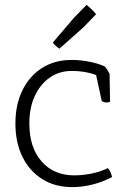

<svg xmlns="http://www.w3.org/2000/svg" viewBox="-20 -755 528 785"><path d="M396 -342 373 -448Q330 -465 274 -465Q222 -465 183 -437.5Q144 -410 122 -362Q100 -314 100 -250Q100 -152 150 -95Q200 -38 284 -38Q319 -38 357 -46Q395 -54 421 -68Q428 -60 432 -50.5Q436 -41 438 -31Q402 -12 360 -1Q318 10 275 10Q205 10 153 -22.5Q101 -55 72 -113.5Q43 -172 43 -250Q43 -328 72 -386.5Q101 -445 152.5 -477.5Q204 -510 274 -510Q308 -510 346 -502.5Q384 -495 409 -483Q420 -470 428 -453L430 -339Q422 -336 415 -336Q405 -336 396 -342ZM322 -644 223 -556Q205 -568 196 -581L283 -683L334 -735Q347 -724 355 -716.5Q363 -709 373 -697Z"/></svg>

Font: Scope One
Style: Regular
Weight: 400
Designer: Dalton Maag Ltd
Foundry: Dalton Maag Ltd
Version: Version 1.002; ttfautohint (v1.4.1) -l 11 -r 50 -G 50 -x 14 